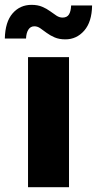

<svg xmlns="http://www.w3.org/2000/svg" viewBox="-62 -776 402 796"><path d="M54.2 0V-539.1H224.1V0ZM209 -612.8Q183.6 -612.8 164.8 -620.8Q146 -628.9 131.6 -639.6Q117.2 -650.4 105.2 -658.7Q93.3 -667 80.6 -667Q64.5 -667 55.7 -653.3Q46.9 -639.6 45.9 -616.2H-42Q-40.5 -685.1 -9.8 -720.5Q21 -755.9 68.8 -755.9Q94.2 -755.9 112.8 -748Q131.3 -740.2 145.8 -729.5Q160.2 -718.8 172.4 -710.9Q184.6 -703.1 197.3 -703.1Q215.8 -703.1 223.9 -716.1Q231.9 -729 232.9 -753.4H319.8Q318.8 -685.1 287.1 -648.9Q255.4 -612.8 209 -612.8Z"/></svg>

Font: Inter 18pt ExtraBold
Style: Regular
Weight: 800
Designer: Rasmus Andersson
Foundry: rsms
Version: Version 4.001;git-66647c0bb